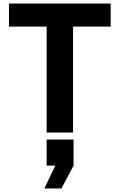

<svg xmlns="http://www.w3.org/2000/svg" viewBox="-20 -753 680 1091"><path d="M609 -733V-602H395V0H245V-602H31V-733ZM245 40H398V188L329 318H232L294 188H245Z"/></svg>

Font: Kreadon
Style: Bold
Weight: 700
Designer: Reiya WATANABE
Foundry: StudioGnu
Version: Version 1.003; ttfautohint (v1.8.4.7-5d5b);gftools[0.9.32]